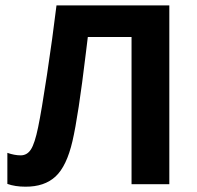

<svg xmlns="http://www.w3.org/2000/svg" viewBox="-20 -683 732 712"><path d="M607.9 0H467.8V-545.9H305.7L298.3 -485.4Q270.5 -253.4 248.8 -159.9Q227.1 -66.4 185.8 -28.3Q144.5 9.8 74.2 9.3Q36.1 9.3 7.3 -1V-116.2Q33.7 -106.9 56.6 -106.9Q80.6 -106.9 94.7 -128.9Q108.9 -150.9 121.3 -210.7Q133.8 -270.5 154.3 -406.2Q174.8 -542 189.5 -663.1H607.9Z"/></svg>

Font: Bpm'online Open Sans
Style: Bold
Weight: 700
Foundry: Ascender Corporation
Version: Version 1.10